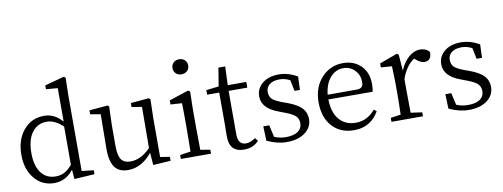

<svg xmlns="http://www.w3.org/2000/svg" viewBox="-64 -1134 3915 1494"><g transform="rotate(-10 1893.5 -387.0)"><path d="M265.6 13.7Q169.9 13.7 109.9 -59.1Q49.8 -131.8 49.8 -246.1Q49.8 -367.2 114.3 -442.4Q176.8 -515.6 276.4 -515.6Q358.4 -515.6 418.9 -444.3V-709L327.1 -716.8V-747.1L479.5 -788.1L493.2 -779.3L490.2 -629.9V-42L584 -31.2V0L423.8 9.8L418 -64.5Q356.4 13.7 265.6 13.7ZM285.2 -35.2Q323.2 -35.2 353.5 -50.8Q383.8 -66.4 416 -103.5V-406.2Q351.6 -466.8 288.1 -466.8Q218.8 -466.8 176.8 -415Q128.9 -357.4 128.9 -248Q128.9 -141.6 173.8 -85.9Q214.8 -35.2 285.2 -35.2Z M848.6 13.7Q779.3 13.7 746.1 -29.3Q709 -76.2 710 -179.7L712.9 -451.2L631.8 -464.8V-496.1L778.3 -508.8L788.1 -498L783.2 -349.6V-185.5Q783.2 -111.3 806.6 -79.1Q829.1 -48.8 877.9 -48.8Q961.9 -48.8 1037.1 -127L1039.1 -451.2L959 -464.8V-496.1L1103.5 -508.8L1114.3 -498L1110.4 -349.6V-43L1185.5 -31.2V0L1046.9 8.8L1039.1 -88.9Q956.1 13.7 848.6 13.7Z M1266.6 0V-31.2L1350.6 -43.9Q1352.5 -151.4 1352.5 -222.7V-277.3Q1352.5 -377 1350.6 -425.8L1260.7 -431.6V-463.9L1414.1 -514.6L1428.7 -504.9L1425.8 -366.2V-222.7Q1425.8 -151.4 1427.7 -43.9L1504.9 -31.2V0ZM1386.7 -766.6Q1414.1 -766.6 1431.6 -750Q1449.2 -733.4 1449.2 -707Q1449.2 -680.7 1431.2 -664.1Q1413.1 -647.5 1386.7 -647.5Q1360.4 -647.5 1342.8 -664.1Q1325.2 -680.7 1325.2 -707Q1325.2 -733.4 1342.8 -750Q1360.4 -766.6 1386.7 -766.6Z M1764.6 13.7Q1649.4 13.7 1649.4 -109.4Q1649.4 -120.1 1649.4 -142.6Q1650.4 -172.9 1650.4 -194.3V-457H1554.7V-493.2L1654.3 -504.9L1677.7 -649.4H1731.4L1725.6 -502H1872.1V-457H1724.6V-113.3Q1724.6 -31.2 1788.1 -31.2Q1822.3 -31.2 1862.3 -59.6L1881.8 -35.2Q1838.9 13.7 1764.6 13.7Z M2102.5 13.7Q2027.3 13.7 1946.3 -24.4L1942.4 -138.7H1989.3L2010.7 -43.9Q2052.7 -25.4 2102.5 -25.4Q2166 -25.4 2199.2 -49.8Q2230.5 -73.2 2230.5 -114.3Q2230.5 -149.4 2206.1 -171.9Q2183.6 -192.4 2128.9 -212.9L2080.1 -231.4Q1951.2 -278.3 1951.2 -373Q1951.2 -432.6 1997.1 -472.7Q2046.9 -515.6 2129.9 -515.6Q2204.1 -515.6 2276.4 -473.6L2272.5 -368.2H2229.5L2211.9 -455.1Q2172.9 -476.6 2129.9 -476.6Q2078.1 -476.6 2049.8 -454.1Q2022.5 -432.6 2022.5 -396Q2022.5 -359.4 2044.9 -337.9Q2065.4 -319.3 2122.1 -297.9L2160.2 -284.2Q2236.3 -255.9 2270.5 -219.7Q2302.7 -183.6 2302.7 -133.8Q2302.7 -72.3 2252.9 -31.2Q2197.3 13.7 2102.5 13.7Z M2633.8 13.7Q2528.3 13.7 2464.8 -54.7Q2398.4 -125 2398.4 -248Q2398.4 -367.2 2469.7 -443.4Q2538.1 -515.6 2637.7 -515.6Q2723.6 -515.6 2778.3 -461.9Q2833 -407.2 2833 -316.4Q2833 -276.4 2826.2 -255.9L2477.5 -256.8Q2478.5 -152.3 2529.3 -94.7Q2577.1 -41 2658.2 -41Q2748 -41 2811.5 -117.2L2832 -101.6Q2766.6 13.7 2633.8 13.7ZM2478.5 -293.9H2707Q2737.3 -293.9 2750 -308.6Q2759.8 -320.3 2759.8 -346.7Q2759.8 -399.4 2724.6 -437.5Q2687.5 -476.6 2632.8 -476.6Q2575.2 -476.6 2533.2 -431.6Q2487.3 -381.8 2478.5 -293.9Z M2930.7 0V-31.2L3010.7 -43Q3013.7 -125 3013.7 -222.7V-276.4Q3013.7 -334 3009.8 -414.1Q3009.8 -420.9 3009.8 -424.8L2922.9 -431.6V-462.9L3063.5 -514.6L3077.1 -504.9L3086.9 -377Q3113.3 -441.4 3156.2 -478.5Q3199.2 -515.6 3246.1 -515.6Q3270.5 -515.6 3291.5 -505.9Q3312.5 -496.1 3320.3 -480.5Q3320.3 -414.1 3265.6 -414.1Q3236.3 -414.1 3203.1 -442.4L3189.5 -454.1Q3124 -411.1 3087.9 -311.5V-222.7Q3087.9 -153.3 3089.8 -43.9L3179.7 -31.2V0Z M3541 13.7Q3465.8 13.7 3384.8 -24.4L3380.9 -138.7H3427.7L3449.2 -43.9Q3491.2 -25.4 3541 -25.4Q3604.5 -25.4 3637.7 -49.8Q3668.9 -73.2 3668.9 -114.3Q3668.9 -149.4 3644.5 -171.9Q3622.1 -192.4 3567.4 -212.9L3518.6 -231.4Q3389.6 -278.3 3389.6 -373Q3389.6 -432.6 3435.5 -472.7Q3485.4 -515.6 3568.4 -515.6Q3642.6 -515.6 3714.8 -473.6L3710.9 -368.2H3668L3650.4 -455.1Q3611.3 -476.6 3568.4 -476.6Q3516.6 -476.6 3488.3 -454.1Q3460.9 -432.6 3460.9 -396Q3460.9 -359.4 3483.4 -337.9Q3503.9 -319.3 3560.5 -297.9L3598.6 -284.2Q3674.8 -255.9 3709 -219.7Q3741.2 -183.6 3741.2 -133.8Q3741.2 -72.3 3691.4 -31.2Q3635.7 13.7 3541 13.7Z"/></g></svg>

Font: Bpmf Zihi Box R
Style: R
Weight: 400
Foundry: But Ko
Version: Version 1.320